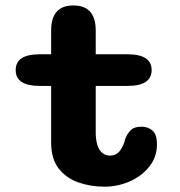

<svg xmlns="http://www.w3.org/2000/svg" viewBox="-20 -675 659 704"><path d="M125.5 -360Q37.5 -360 37.5 -418Q37.5 -476 125.5 -476H167.5V-563Q167.5 -655 249 -655Q331 -655 331 -563V-476H447.5Q536 -476 536 -418Q536 -360 447.5 -360H331V-190Q331 -161 337.5 -142Q344 -123 355.8 -113.8Q367.5 -104.5 383 -104.5Q407.5 -104.5 421 -124Q434.5 -143.5 439 -165Q445.5 -183 458.5 -196.8Q471.5 -210.5 498.5 -210.5Q523 -210.5 539.2 -196.2Q555.5 -182 555.5 -145.5Q555.5 -99.5 527.8 -64.5Q500 -29.5 456 -10Q412 9.5 363 9.5Q312.5 9.5 267.8 -6Q223 -21.5 195.2 -57Q167.5 -92.5 167.5 -152.5V-360Z"/></svg>

Font: Sono ExtraLight Monospace
Style: Bold
Weight: 700
Version: Version 2.112